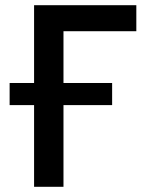

<svg xmlns="http://www.w3.org/2000/svg" viewBox="-20 -718 570 738"><path d="M111 0V-314H17V-399H111V-698H504V-598H224V-399H411V-314H224V0Z"/></svg>

Font: IBM Plex Sans Medm
Style: Regular
Weight: 500
Designer: Mike Abbink, Paul van der Laan, Pieter van Rosmalen
Foundry: Bold Monday
Version: Version 3.005